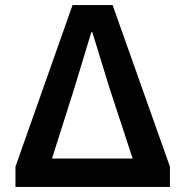

<svg xmlns="http://www.w3.org/2000/svg" viewBox="-20 -737 730 757"><path d="M41 -80 266 -717H424L650 -80V0H41ZM503 -112 412 -389 344 -610H340L273 -389L185 -112Z"/></svg>

Font: Nebula Sans Semibold
Style: Regular
Weight: 600
Designer: Paul D. Hunt for Adobe (as Source Sans)
Foundry: Nebula Entertainment & Broadcasting LLC
Version: Version 1.010